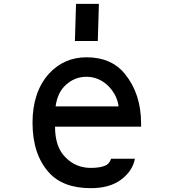

<svg xmlns="http://www.w3.org/2000/svg" viewBox="-20 -980 905 1000"><path d="M376 -960 370.1 -766.6H489.3L495.1 -960ZM269.5 -425.8Q279.3 -498 322.3 -537.1Q368.2 -580.1 430.7 -580.1Q490.2 -580.1 539.1 -537.1Q589.8 -488.3 597.7 -425.8ZM558.6 -153.3Q550.8 -130.9 535.2 -121.1Q507.8 -105.5 453.1 -105.5Q376 -105.5 322.3 -159.2Q266.6 -212.9 266.6 -320.3H714.8V-336.9Q714.8 -492.2 629.9 -595.7Q559.6 -681.6 430.7 -681.6Q313.5 -681.6 234.4 -595.7Q149.4 -500 149.4 -340.8Q149.4 -176.8 234.4 -82Q307.6 0 453.1 0Q551.8 0 611.3 -44.9Q670.9 -89.8 682.6 -153.3Z"/></svg>

Font: OCR-B
Style: Regular
Weight: 400
Version: 1.1